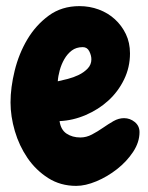

<svg xmlns="http://www.w3.org/2000/svg" viewBox="-20 -608 488 631"><path d="M438.5 -173.8Q438.5 -140.6 417.5 -108.9Q396.5 -77.1 364.7 -52.2Q333 -27.3 296.9 -12.2Q260.7 2.9 230.5 2.9Q178.7 2.9 138.2 -22.9Q97.7 -48.8 70.3 -88.9Q43 -128.9 28.8 -177.2Q14.6 -225.6 14.6 -271.5Q14.6 -320.3 28.3 -376Q42 -431.6 69.8 -478.5Q97.7 -525.4 140.1 -556.6Q182.6 -587.9 241.2 -587.9Q274.4 -587.9 304.7 -576.7Q335 -565.4 357.4 -544.9Q379.9 -524.4 393.6 -496.1Q407.2 -467.8 407.2 -432.6Q407.2 -386.7 387.7 -346.7Q368.2 -306.6 335.9 -277.3Q303.7 -248 261.7 -230Q219.7 -211.9 175.8 -210Q179.7 -181.6 198.7 -168.9Q217.8 -156.2 244.1 -156.2Q263.7 -156.2 282.2 -166Q300.8 -175.8 318.4 -188Q335.9 -200.2 353 -210Q370.1 -219.7 387.7 -219.7Q407.2 -219.7 422.9 -207Q438.5 -194.3 438.5 -173.8ZM280.3 -413.1Q280.3 -425.8 273.4 -439.5Q266.6 -453.1 252 -453.1Q230.5 -453.1 215.8 -441.9Q201.2 -430.7 191.4 -413.6Q181.6 -396.5 176.3 -377Q170.9 -357.4 169.9 -340.8Q183.6 -343.8 202.6 -348.6Q221.7 -353.5 238.8 -361.8Q255.9 -370.1 268.1 -382.8Q280.3 -395.5 280.3 -413.1Z"/></svg>

Font: Chewy
Style: Regular
Weight: 400
Designer: Squid
Foundry: Font Diner, Inc DBA Sideshow
Version: Version 1.000